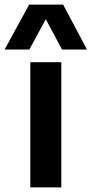

<svg xmlns="http://www.w3.org/2000/svg" viewBox="-79 -810 396 830"><path d="M52 0V-541H186V0ZM-59 -596 47 -790H194L297 -596H189L119 -727L48 -596Z"/></svg>

Font: Georama SemiBold
Style: Regular
Weight: 600
Designer: Jean-Baptiste Levee
Foundry: Production Type
Version: Version 1.000